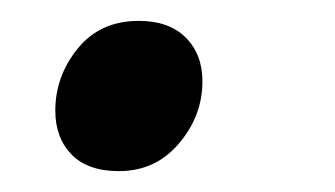

<svg xmlns="http://www.w3.org/2000/svg" viewBox="-20 -155 321 184"><path d="M94 9Q64 9 48.5 -7Q33 -23 33 -49Q33 -82 54.5 -108.5Q76 -135 113 -135Q142 -135 158 -119Q174 -103 174 -77Q174 -44 151.5 -17.5Q129 9 94 9Z"/></svg>

Font: Kufam Medium
Style: Italic
Weight: 500
Italic angle: -11°
Designer: Artur Schmal
Foundry: Original Type
Version: Version 1.301; ttfautohint (v1.8.3)